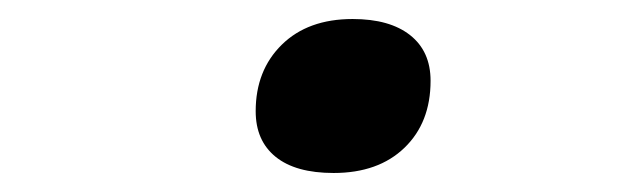

<svg xmlns="http://www.w3.org/2000/svg" viewBox="-20 -435 654 202"><path d="M433 -350Q433 -306 405.5 -279.5Q378 -253 331 -253Q291 -253 270 -270Q249 -287 249 -318Q249 -361 276.5 -388Q304 -415 351 -415Q390 -415 411.5 -398Q433 -381 433 -350Z"/></svg>

Font: Intel One Mono
Style: Italic
Weight: 400
Italic angle: -16°
Monospace: yes
Designer: Fred Shallcrass
Foundry: Frere-Jones Type LLC
Version: Version 1.400;hotconv 1.1.0;makeotfexe 2.6.0;FJTRelease1.4